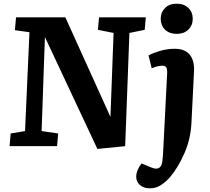

<svg xmlns="http://www.w3.org/2000/svg" viewBox="-20 -794 1140 1043"><path d="M580 -159 597 -615 512 -632 518 -700H772L766 -632L683 -615L660 0L509 15L224 -593L206 -82L296 -69L290 0H32L38 -69L116 -82L140 -619L61 -630L67 -700H335ZM853 -692Q853 -727 876.5 -750.5Q900 -774 940 -774Q979 -774 1003 -751Q1027 -728 1027 -692Q1027 -656 1003 -633Q979 -610 941 -610Q900 -610 876.5 -633Q853 -656 853 -692ZM1020 -127Q1016 -40 982 38Q948 116 903 169Q884 191 856.5 210Q829 229 795 229Q760 229 740 211Q720 193 720 166Q720 148 728 129Q736 110 749 94L800 115Q855 139 862 82Q865 57 866 34.5Q867 12 869 -23L888 -396Q889 -419 883 -428Q877 -437 863 -437Q851 -437 837 -434Q823 -431 804 -423L787 -493Q806 -504 846 -516.5Q886 -529 929 -529Q984 -529 1010.5 -497Q1037 -465 1034 -406Z"/></svg>

Font: Literata 12pt
Style: Bold Italic
Weight: 700
Italic angle: -2°
Designer: Latin by Veronika Burian and Jose Scaglione. Greek by Irene Vlachou. Cyrillic by Vera Evstafieva
Foundry: TypeTogether
Version: Version 3.002